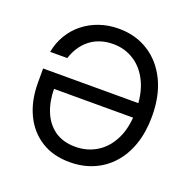

<svg xmlns="http://www.w3.org/2000/svg" viewBox="-131 -868 1008 1008"><g transform="rotate(20 373.0 -363.5)"><path d="M360.4 9.8Q266.6 9.8 200 -33Q133.3 -75.7 97.9 -151.1Q62.5 -226.6 62.5 -325.2V-404.8H616.2V-323.7H125.5L152.8 -329.1Q152.8 -256.3 176 -199Q199.2 -141.6 245.6 -108.9Q292 -76.2 360.4 -76.2Q427.7 -76.2 481 -109.4Q534.2 -142.6 565.2 -206.5Q596.2 -270.5 596.2 -363.3Q596.2 -456.5 565.4 -520.8Q534.7 -585 482.4 -618.2Q430.2 -651.4 366.2 -651.4Q327.6 -651.4 295.2 -640.9Q262.7 -630.4 237.1 -610.4Q211.4 -590.3 192.9 -562.5Q174.3 -534.7 163.1 -499.5H67.4Q77.1 -552.2 103.3 -595.9Q129.4 -639.6 168.7 -671.1Q208 -702.6 258.3 -720Q308.6 -737.3 366.2 -737.3Q459.5 -737.3 531.7 -691.9Q604 -646.5 645 -562.7Q686 -479 686 -363.3Q686 -276.9 662.6 -208Q639.2 -139.2 595.9 -90.6Q552.7 -42 492.9 -16.1Q433.1 9.8 360.4 9.8Z"/></g></svg>

Font: Adwaita Sans
Style: Regular
Weight: 400
Designer: Rasmus Andersson
Foundry: rsms
Version: Version 4.001;git-9221beed3